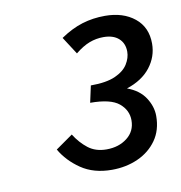

<svg xmlns="http://www.w3.org/2000/svg" viewBox="-56 -845 490 520"><g transform="rotate(-10 189.0 -585.0)"><path d="M212 -378Q162 -378 127.5 -401.5Q93 -425 74 -458L121 -491Q136 -467 156.5 -451Q177 -435 207 -435Q241 -435 264 -453Q287 -471 287 -501Q287 -529 264 -548Q241 -567 185 -567L195 -613Q238 -613 262.5 -624Q287 -635 297.5 -652Q308 -669 308 -686Q308 -709 293 -722.5Q278 -736 251 -736Q231 -736 212.5 -729Q194 -722 173 -705L142 -753Q173 -774 202.5 -783Q232 -792 265 -792Q315 -792 346.5 -766.5Q378 -741 378 -696Q378 -660 355.5 -631Q333 -602 290 -588Q323 -576 339 -551.5Q355 -527 355 -501Q355 -462 335.5 -434.5Q316 -407 283.5 -392.5Q251 -378 212 -378Z"/></g></svg>

Font: Source Sans 3 Medium
Style: Italic
Weight: 500
Italic angle: -11°
Designer: Paul D. Hunt
Foundry: Adobe
Version: Version 3.052;hotconv 1.1.0;makeotfexe 2.6.0